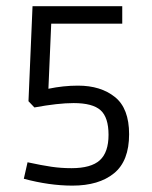

<svg xmlns="http://www.w3.org/2000/svg" viewBox="-20 -582 478 602"><path d="M384.8 -161.1Q384.8 -77.1 337.4 -38.6Q290 0 207 0Q134.8 0 54.7 -21.5L66.4 -73.2Q111.3 -63.5 141.6 -59.1Q171.9 -54.7 204.1 -54.7Q265.6 -54.7 293 -79.6Q320.3 -104.5 320.3 -159.2Q320.3 -213.9 295.4 -236.3Q270.5 -258.8 210.9 -258.8Q162.1 -258.8 87.9 -245.1L69.3 -264.6L82 -562.5H363.3V-507.8H140.6L131.8 -303.7Q178.7 -313.5 224.6 -313.5Q295.9 -313.5 340.3 -277.8Q384.8 -242.2 384.8 -161.1Z"/></svg>

Font: Sudo Light
Style: Regular
Weight: 300
Monospace: yes
Designer: Jens Kutilek
Foundry: Jens Kutilek
Version: Version 0.040